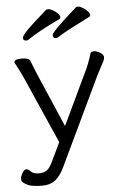

<svg xmlns="http://www.w3.org/2000/svg" viewBox="-59 -757 618 963"><g transform="rotate(-5 250.0 -275.5)"><path d="M421 -658Q299 -597 277 -582Q255 -567 248 -567Q232 -567 232 -583.5Q232 -600 360 -712Q363 -715 371 -715Q379 -715 393 -707Q407 -699 417.5 -688Q428 -677 428 -669Q428 -661 421 -658ZM271 -660Q165 -610 110 -572Q105 -568 98 -568Q82 -568 82 -583Q82 -598 144 -654Q206 -710 209.5 -712.5Q213 -715 221.5 -715Q230 -715 243.5 -707.5Q257 -700 267.5 -689.5Q278 -679 278 -671Q278 -663 271 -660ZM29 -464Q29 -480 66.5 -480Q104 -480 110 -464Q118 -441 138 -393L254 -124L377 -383Q397 -422 413 -476Q416 -485 430.5 -485Q445 -485 462 -474Q479 -463 479 -452Q479 -441 473.5 -430.5Q468 -420 457 -399.5Q446 -379 437 -361L226 82Q206 124 180.5 144Q155 164 116 164H106Q87 164 63 160Q39 156 16 137Q11 132 11 121Q11 110 21 92.5Q31 75 41 75Q51 75 63.5 88Q76 101 102.5 101Q129 101 144.5 89Q160 77 174 46L218 -46L72 -377Q50 -425 39.5 -443.5Q29 -462 29 -464Z"/></g></svg>

Font: LXGW WenKai Lite
Style: Regular
Weight: 400
Designer: LXGW / Fontworks Inc.
Foundry: LXGW / Fontworks Inc.
Version: Version 1.511; March 25, 2025